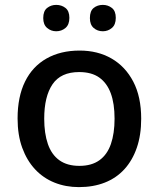

<svg xmlns="http://www.w3.org/2000/svg" viewBox="-20 -756 649 786"><path d="M558 -270Q558 -203 540 -151Q522 -99 489 -63Q456 -27 409 -8.5Q362 10 303 10Q249 10 203 -8.5Q157 -27 123.5 -63Q90 -99 71 -151Q52 -203 52 -271Q52 -360 82.5 -422Q113 -484 170.5 -516.5Q228 -549 306 -549Q380 -549 436.5 -516.5Q493 -484 525.5 -422Q558 -360 558 -270ZM161 -270Q161 -210 176 -166.5Q191 -123 223 -100Q255 -77 305 -77Q355 -77 387 -100Q419 -123 434 -166.5Q449 -210 449 -270Q449 -332 433.5 -374Q418 -416 386.5 -438.5Q355 -461 304 -461Q229 -461 195 -411Q161 -361 161 -270ZM157 -682Q157 -711 173 -723.5Q189 -736 210 -736Q232 -736 248 -723.5Q264 -711 264 -683Q264 -655 248 -641.5Q232 -628 210 -628Q189 -628 173 -641.5Q157 -655 157 -682ZM348 -682Q348 -711 363.5 -723.5Q379 -736 401 -736Q422 -736 438 -723.5Q454 -711 454 -683Q454 -655 438 -641.5Q422 -628 401 -628Q379 -628 363.5 -641.5Q348 -655 348 -682Z"/></svg>

Font: Noto Sans Devanagari Medium
Style: Regular
Weight: 500
Version: Version 2.003